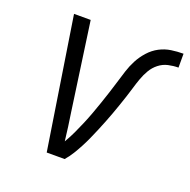

<svg xmlns="http://www.w3.org/2000/svg" viewBox="-99 -617 709 715"><g transform="rotate(20 255.5 -260.0)"><path d="M158 0 77 -520H143L192 -173Q196 -146 200 -118Q204 -90 207 -62Q220 -84 230.5 -106.5Q241 -129 250.5 -151.5Q260 -174 268.5 -197Q277 -220 285 -243.5Q293 -267 300.5 -290Q308 -313 315 -336.5Q322 -360 329.5 -383.5Q337 -407 348.5 -429Q360 -451 377.5 -470.5Q395 -490 417 -501.5Q439 -513 463 -516.5Q487 -520 511 -520V-465Q491 -465 471 -460.5Q451 -456 434.5 -443Q418 -430 407.5 -412Q397 -394 390 -374.5Q383 -355 377.5 -336Q372 -317 365.5 -297.5Q359 -278 352.5 -259Q346 -240 339 -221Q332 -202 324.5 -183Q317 -164 309 -145Q301 -126 292.5 -107Q284 -88 274.5 -70Q265 -52 254 -34Q243 -16 229 0Z"/></g></svg>

Font: Iosevka SS04 Light Oblique
Style: Regular
Weight: 300
Italic angle: -9°
Monospace: yes
Designer: Belleve Invis
Foundry: Belleve Invis
Version: Version 19.0.0; ttfautohint (v1.8.4)